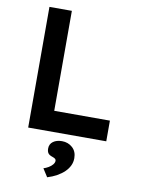

<svg xmlns="http://www.w3.org/2000/svg" viewBox="-102 -768 806 1097"><g transform="rotate(10 301.0 -219.5)"><path d="M94 0V-700H224V-120H547V0ZM220 214Q234 210 248.5 201.5Q263 193 272 182Q281 171 281 160Q281 154 276.5 149.5Q272 145 260 141Q241 135 234 125Q227 115 227 98Q227 72 247 57.5Q267 43 298 43Q334 43 359 65.5Q384 88 384 127Q384 150 374.5 170Q365 190 347.5 207Q330 224 305 238Q280 252 250 261Z"/></g></svg>

Font: Mach Medium
Style: Regular
Weight: 500
Version: Version 1.002